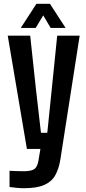

<svg xmlns="http://www.w3.org/2000/svg" viewBox="-20 -789 458 1017"><path d="M105.5 208Q89.5 208 68.8 206Q48 204 30.5 201.5V115.5Q44 116.5 66.5 117.2Q89 118 104.5 118Q147 118 162.8 105.8Q178.5 93.5 183.5 62.5L194 0H122.5L21 -600H140L170 -320L197 -85.5H230.5L254.5 -320L283 -600H402L300 54Q292 104.5 273 138.8Q254 173 214.8 190.5Q175.5 208 105.5 208ZM90 -641 173 -769H244.5L327.5 -641H248.5L209 -707.5L169 -641Z"/></svg>

Font: Big Shoulders Text Thin
Style: Bold
Weight: 700
Version: Version 2.002